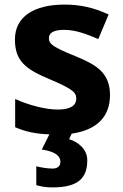

<svg xmlns="http://www.w3.org/2000/svg" viewBox="-20 -576 537 836"><path d="M360 122C360 73 321 43 281 30L292 6C402 -10 459 -68 459 -162C459 -259 400 -294 307 -332C211 -371 193 -384 193 -410C193 -434 215 -446 259 -446C308 -446 354 -429 408 -406L453 -513C388 -543 329 -556 261 -556C130 -556 45 -505 45 -404C45 -311 91 -275 194 -232C300 -187 312 -173 312 -146C312 -118 289 -99 231 -99C179 -99 105 -118 46 -145V-22C93 -2 136 7 195 9L162 75C222 84 243 104 243 128C243 151 227 158 208 158C188 158 157 153 138 148V230C157 236 180 240 209 240C323 240 360 197 360 122Z"/></svg>

Font: Noto Kufi Arabic
Style: Bold
Weight: 700
Designer: Monotype Design Team, David Williams, Khaled Hosny
Foundry: Google LLC
Version: Version 2.109